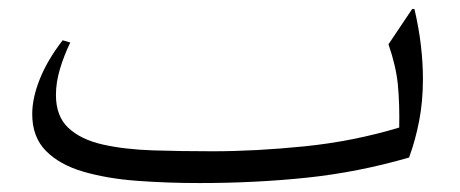

<svg xmlns="http://www.w3.org/2000/svg" viewBox="-20 -391 1028 429"><path d="M906 -371Q916 -328 920.5 -289Q925 -250 925 -215Q925 -164 916.5 -120.5Q908 -77 894 -39Q780 -6 665.5 6Q551 18 426 18Q353 18 286 13Q219 8 166 -7.5Q113 -23 82.5 -54Q52 -85 52 -136Q52 -172 69 -214.5Q86 -257 120 -301L137 -296Q123 -267 114 -237Q105 -207 105 -179Q105 -131 133 -105Q161 -79 210 -68Q259 -57 322 -55Q385 -53 455 -53Q551 -53 660 -64Q769 -75 872 -106Q873 -160 869 -201.5Q865 -243 848 -292L901 -371Z"/></svg>

Font: Bona Nova SC
Style: Italic
Weight: 400
Italic angle: -4°
Designer: Mateusz Machalski
Foundry: Capitalics
Version: Version 4.001; ttfautohint (v1.8.4.7-5d5b)